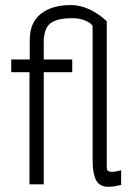

<svg xmlns="http://www.w3.org/2000/svg" viewBox="-20 -720 529 750"><path d="M403.8 9.8Q383.3 9.8 370.1 0.7Q356.9 -8.3 351.1 -25.9Q345.2 -43.5 343.5 -59.3Q341.8 -75.2 341.8 -99.1V-616.2Q340.3 -627 317.1 -637.9Q293.9 -648.9 262.2 -648.9Q201.7 -648.9 176.3 -628.4Q150.9 -607.9 150.9 -554.2V-487.8H262.2V-438H150.9V0H95.2V-438H23.9V-487.8H96.2V-564Q96.2 -631.8 139.6 -666Q183.1 -700.2 255.9 -700.2Q328.1 -700.2 397 -637.2V-74.2Q397 -67.9 397 -65.9Q397 -64 397.9 -59.3Q398.9 -54.7 400.9 -53.2Q402.8 -51.8 407 -50.3Q411.1 -48.8 417 -48.8Q432.1 -48.8 453.1 -55.2V0L455.1 0.5Q450.7 4.4 423.3 8.3Z"/></svg>

Font: HK Grotesk Light
Style: Regular
Weight: 300
Designer: Alfredo Marco Pradil and Stefan Peev
Foundry: Hanken Design Co.
Version: Version 1.045;PS 001.045;hotconv 1.0.88;makeotf.lib2.5.64775